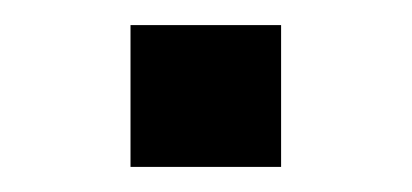

<svg xmlns="http://www.w3.org/2000/svg" viewBox="-20 -346 328 153"><path d="M84 -213V-326H204V-213Z"/></svg>

Font: Nunito Sans 10pt Expanded
Style: Regular
Weight: 400
Width: 7
Designer: Vernon Adams
Foundry: Vernon Adams
Version: Version 3.101;gftools[0.9.27]